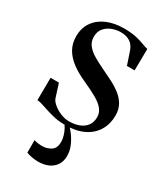

<svg xmlns="http://www.w3.org/2000/svg" viewBox="-186 -598 775 898"><g transform="rotate(30 202.0 -148.5)"><path d="M197 10.5Q159 10.5 126 1.8Q93 -7 67.8 -16Q42.5 -25 27 -25.5L28 -147H73L96 -75Q100.5 -61.5 117.5 -47.2Q134.5 -33 157.8 -23.2Q181 -13.5 203 -13.5Q234.5 -13.5 258.2 -22.8Q282 -32 295.5 -50.5Q309 -69 309 -96Q309 -119.5 294.2 -138.2Q279.5 -157 249.5 -174.2Q219.5 -191.5 174.5 -211.5Q131.5 -230.5 100 -254Q68.5 -277.5 51.5 -307.2Q34.5 -337 34.5 -375Q34.5 -421 57.5 -453.2Q80.5 -485.5 120.2 -502.2Q160 -519 210 -519Q251 -519 277.8 -512.8Q304.5 -506.5 322 -499.5Q339.5 -492.5 352.5 -490L351 -373.5H309.5L286.5 -442.5Q282 -456.5 272.5 -468.8Q263 -481 246.8 -488.5Q230.5 -496 205 -496Q184 -496 161.2 -487.8Q138.5 -479.5 122.8 -461.5Q107 -443.5 107 -414.5Q107 -388.5 122.2 -369.2Q137.5 -350 163 -335Q188.5 -320 219 -305.5Q250 -291 278.8 -276.2Q307.5 -261.5 330.2 -243.5Q353 -225.5 366.2 -201.8Q379.5 -178 379.5 -145.5Q379.5 -100.5 358.5 -65Q337.5 -29.5 296.8 -9.5Q256 10.5 197 10.5ZM172 222Q158 222 139.5 218.8Q121 215.5 109 210.5V143Q119 146.5 130.8 148Q142.5 149.5 151.5 149.5Q179 149.5 200 135.8Q221 122 221 89.5Q221 73.5 216.2 57Q211.5 40.5 203.5 25.5Q195.5 10.5 186 -1L200.5 -6L212 -1Q225 11 240.2 31.5Q255.5 52 266.8 77.8Q278 103.5 278 131.5Q278 160 264.8 180.2Q251.5 200.5 228 211.2Q204.5 222 172 222Z"/></g></svg>

Font: Merriweather 144pt
Style: Regular
Weight: 400
Version: Version 2.100